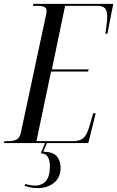

<svg xmlns="http://www.w3.org/2000/svg" viewBox="-48 -734 601 985"><path d="M-28 0 -25 -10H-5Q22 -10 38 -19Q54 -28 59 -53L187 -652Q189 -660 190 -667.5Q191 -675 191 -680Q191 -704 148 -704H121L123 -714H533L503 -561H493Q496 -584 499 -609Q502 -634 502 -650Q502 -679 490.5 -691.5Q479 -704 453 -704H286L218 -378H407L404 -367H214L139 -10H327Q365 -10 383 -29Q401 -48 414 -97L430 -153H443L405 0ZM146 231Q126 231 110.5 228Q95 225 78 219L81 210Q95 214 109 216Q123 218 132 218Q167 218 187.5 194.5Q208 171 208 119Q208 93 199 74Q190 55 161 52L187 -9H197L174 44Q224 45 243.5 68Q263 91 263 126Q263 176 229.5 203.5Q196 231 146 231Z"/></svg>

Font: Noto Serif Display ExtraCondensed
Style: Italic
Weight: 400
Width: 2
Italic angle: -12°
Designer: Monotype Design Team
Foundry: Monotype Imaging Inc.
Version: Version 2.009